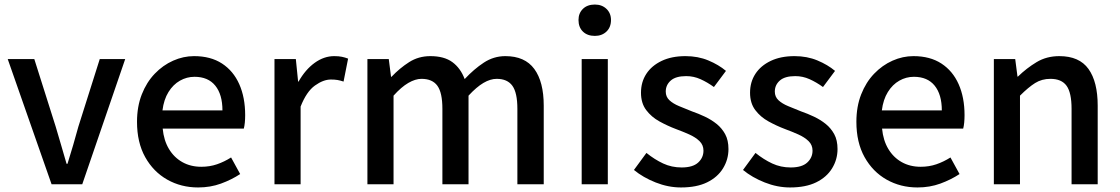

<svg xmlns="http://www.w3.org/2000/svg" viewBox="-20 -811 4931 845"><path d="M207 0 14 -551H131L225 -254Q237 -214 249 -172.5Q261 -131 273 -90H277Q290 -131 302 -172.5Q314 -214 325 -254L419 -551H531L342 0Z M852 14Q777 14 716 -20.5Q655 -55 619 -119.5Q583 -184 583 -275Q583 -342 604 -395.5Q625 -449 661 -486.5Q697 -524 742 -544Q787 -564 834 -564Q907 -564 957 -531.5Q1007 -499 1033 -440.5Q1059 -382 1059 -304Q1059 -287 1057.5 -271.5Q1056 -256 1053 -245H696Q701 -193 723.5 -155.5Q746 -118 782.5 -97.5Q819 -77 866 -77Q903 -77 935 -88Q967 -99 997 -118L1037 -45Q999 -20 952.5 -3Q906 14 852 14ZM695 -325H959Q959 -395 927.5 -434Q896 -473 836 -473Q802 -473 772 -456Q742 -439 721.5 -406Q701 -373 695 -325Z M1188 0V-551H1282L1292 -452H1294Q1324 -505 1365 -534.5Q1406 -564 1451 -564Q1471 -564 1485 -561Q1499 -558 1512 -553L1492 -452Q1477 -457 1465 -459Q1453 -461 1436 -461Q1403 -461 1366 -434.5Q1329 -408 1303 -342V0Z M1597 0V-551H1691L1701 -473H1703Q1739 -511 1780.5 -537.5Q1822 -564 1874 -564Q1935 -564 1971 -537.5Q2007 -511 2025 -463Q2066 -507 2109.5 -535.5Q2153 -564 2204 -564Q2290 -564 2331.5 -507.5Q2373 -451 2373 -346V0H2257V-332Q2257 -403 2235 -433.5Q2213 -464 2166 -464Q2138 -464 2107.5 -446Q2077 -428 2042 -390V0H1927V-332Q1927 -403 1905 -433.5Q1883 -464 1835 -464Q1808 -464 1777 -446Q1746 -428 1712 -390V0Z M2540 0V-551H2655V0ZM2598 -653Q2565 -653 2545.5 -672Q2526 -691 2526 -723Q2526 -753 2545.5 -772Q2565 -791 2598 -791Q2629 -791 2649 -772Q2669 -753 2669 -723Q2669 -691 2649 -672Q2629 -653 2598 -653Z M2977 14Q2921 14 2865.5 -8Q2810 -30 2770 -63L2825 -138Q2861 -109 2898.5 -91.5Q2936 -74 2980 -74Q3029 -74 3052.5 -95.5Q3076 -117 3076 -148Q3076 -173 3058.5 -190Q3041 -207 3013 -219.5Q2985 -232 2955 -243Q2918 -257 2882.5 -276.5Q2847 -296 2824 -326.5Q2801 -357 2801 -403Q2801 -450 2824.5 -486Q2848 -522 2892 -543Q2936 -564 2997 -564Q3052 -564 3097.5 -545Q3143 -526 3175 -499L3122 -428Q3093 -449 3063 -462.5Q3033 -476 3000 -476Q2954 -476 2932 -456.5Q2910 -437 2910 -408Q2910 -385 2926 -370Q2942 -355 2968.5 -344Q2995 -333 3025 -321Q3054 -311 3082.5 -297.5Q3111 -284 3134 -265.5Q3157 -247 3171.5 -220.5Q3186 -194 3186 -155Q3186 -109 3162 -70Q3138 -31 3092 -8.5Q3046 14 2977 14Z M3457 14Q3401 14 3345.5 -8Q3290 -30 3250 -63L3305 -138Q3341 -109 3378.5 -91.5Q3416 -74 3460 -74Q3509 -74 3532.5 -95.5Q3556 -117 3556 -148Q3556 -173 3538.5 -190Q3521 -207 3493 -219.5Q3465 -232 3435 -243Q3398 -257 3362.5 -276.5Q3327 -296 3304 -326.5Q3281 -357 3281 -403Q3281 -450 3304.5 -486Q3328 -522 3372 -543Q3416 -564 3477 -564Q3532 -564 3577.5 -545Q3623 -526 3655 -499L3602 -428Q3573 -449 3543 -462.5Q3513 -476 3480 -476Q3434 -476 3412 -456.5Q3390 -437 3390 -408Q3390 -385 3406 -370Q3422 -355 3448.5 -344Q3475 -333 3505 -321Q3534 -311 3562.5 -297.5Q3591 -284 3614 -265.5Q3637 -247 3651.5 -220.5Q3666 -194 3666 -155Q3666 -109 3642 -70Q3618 -31 3572 -8.5Q3526 14 3457 14Z M4018 14Q3943 14 3882 -20.5Q3821 -55 3785 -119.5Q3749 -184 3749 -275Q3749 -342 3770 -395.5Q3791 -449 3827 -486.5Q3863 -524 3908 -544Q3953 -564 4000 -564Q4073 -564 4123 -531.5Q4173 -499 4199 -440.5Q4225 -382 4225 -304Q4225 -287 4223.5 -271.5Q4222 -256 4219 -245H3862Q3867 -193 3889.5 -155.5Q3912 -118 3948.5 -97.5Q3985 -77 4032 -77Q4069 -77 4101 -88Q4133 -99 4163 -118L4203 -45Q4165 -20 4118.5 -3Q4072 14 4018 14ZM3861 -325H4125Q4125 -395 4093.5 -434Q4062 -473 4002 -473Q3968 -473 3938 -456Q3908 -439 3887.5 -406Q3867 -373 3861 -325Z M4354 0V-551H4448L4458 -474H4460Q4498 -511 4542 -537.5Q4586 -564 4642 -564Q4730 -564 4770.5 -507.5Q4811 -451 4811 -346V0H4696V-332Q4696 -403 4674 -433.5Q4652 -464 4603 -464Q4565 -464 4535.5 -445.5Q4506 -427 4469 -390V0Z"/></svg>

Font: Noto Sans HK Thin Medium
Style: Regular
Weight: 500
Version: Version 2.004-H2;hotconv 1.0.118;makeotfexe 2.5.65603